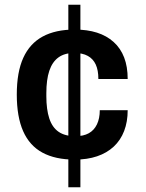

<svg xmlns="http://www.w3.org/2000/svg" viewBox="-20 -743 617 812"><path d="M269 49V-723H320V49ZM296 -68Q214 -68 159.5 -97.5Q105 -127 78 -188Q51 -249 51 -343Q51 -438 78.5 -498.5Q106 -559 160.5 -588.5Q215 -618 296 -618Q349 -618 390 -605Q431 -592 460.5 -565.5Q490 -539 505 -500Q520 -461 520 -409H396Q396 -446 385 -470Q374 -494 351.5 -506.5Q329 -519 294 -519Q253 -519 227 -500Q201 -481 188.5 -443.5Q176 -406 176 -349V-336Q176 -280 188.5 -242Q201 -204 228 -185.5Q255 -167 299 -167Q333 -167 355.5 -179.5Q378 -192 390 -217Q402 -242 402 -277H520Q520 -228 505 -189Q490 -150 461 -123Q432 -96 390.5 -82Q349 -68 296 -68Z"/></svg>

Font: Archivo SemiBold SemiBold
Style: Regular
Weight: 600
Version: Version 2.001